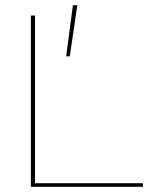

<svg xmlns="http://www.w3.org/2000/svg" viewBox="-20 -720 583 740"><path d="M249 -503H235L261 -700H278ZM531 -14V0H105H99V-660H115V-14Z"/></svg>

Font: Work Sans Thin
Style: Regular
Weight: 260
Designer: Wei Huang
Foundry: Wei Huang
Version: Version 1.500